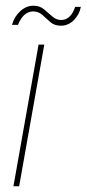

<svg xmlns="http://www.w3.org/2000/svg" viewBox="-20 -652 303 672"><path d="M27 0 115 -496H135L47 0ZM22 -565Q30 -594 51 -613Q72 -632 97 -632Q119 -632 134 -619.5Q149 -607 163 -594.5Q177 -582 194 -582Q211 -582 223.5 -594Q236 -606 243 -628H263Q258 -601 238.5 -581.5Q219 -562 193 -562Q171 -562 156.5 -574.5Q142 -587 128.5 -599.5Q115 -612 96 -612Q79 -612 65.5 -600Q52 -588 43 -565Z"/></svg>

Font: DM Sans 24pt Thin
Style: Italic
Weight: 250
Italic angle: -10°
Designer: Colophon Foundry, Jonny Pinhorn
Foundry: Colophon Foundry
Version: Version 4.004;gftools[0.9.30]